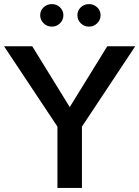

<svg xmlns="http://www.w3.org/2000/svg" viewBox="-22 -925 686 945"><path d="M505.9 -697.3H643.6L381.3 -301.8V0H260.7V-301.8L-2 -697.3H136.7L321.3 -397.9ZM175.8 -850.1Q175.8 -873 192.6 -888.9Q209.5 -904.8 232.9 -904.8Q256.8 -904.8 273.4 -888.9Q290 -873 290 -850.1Q290 -827.1 273.4 -810.5Q256.8 -793.9 232.9 -793.9Q209.5 -793.9 192.6 -810.5Q175.8 -827.1 175.8 -850.1ZM358.9 -850.1Q358.9 -873 375.5 -888.9Q392.1 -904.8 416 -904.8Q439.5 -904.8 456.3 -888.9Q473.1 -873 473.1 -850.1Q473.1 -827.1 456.3 -810.5Q439.5 -793.9 416 -793.9Q392.1 -793.9 375.5 -810.5Q358.9 -827.1 358.9 -850.1Z"/></svg>

Font: Estedad-FD SemiBold
Style: Regular
Weight: 600
Designer: Amin Abedi
Version: Version 7.3